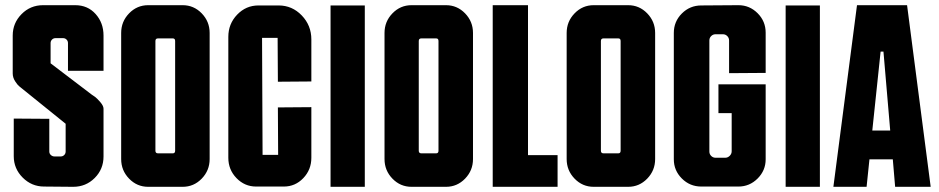

<svg xmlns="http://www.w3.org/2000/svg" viewBox="-20 -720 3620 740"><path d="M379 -447H242V-554Q242 -562 236.5 -567.5Q231 -573 223 -573H194Q186 -573 180.5 -567.5Q175 -562 175 -554V-476L334 -355Q339 -352 346.5 -346.5Q354 -341 366.5 -326.5Q379 -312 379 -301V-117Q379 -68 345 -34Q311 0 262 0L150 -1Q102 -1 67.5 -35.5Q33 -70 33 -118V-263L170 -262V-136Q170 -128 176 -122.5Q182 -117 190 -117H214Q222 -117 227.5 -122.5Q233 -128 233 -136V-243L62 -381Q59 -384 53.5 -388Q48 -392 38.5 -406.5Q29 -421 29 -437V-583Q29 -631 63 -665.5Q97 -700 146 -700H270Q318 -700 348.5 -666Q379 -632 379 -583Z M684 -700Q727 -700 757.5 -668.5Q788 -637 788 -593V-107Q788 -63 757.5 -31.5Q727 0 684 0H551Q508 0 477.5 -31.5Q447 -63 447 -107V-593Q447 -637 477.5 -668.5Q508 -700 551 -700ZM646 -129Q655 -129 655 -139V-562Q655 -572 646 -572H589Q579 -572 579 -562V-139Q579 -129 589 -129Z M1051 -405 1050 -574H990L992 -123H1052L1051 -306L1180 -307V-112Q1180 -66 1149 -33.5Q1118 -1 1074 -1H967Q923 -1 891.5 -33.5Q860 -66 860 -112V-578Q860 -628 894 -663.5Q928 -699 976 -699H1054Q1106 -699 1143 -660.5Q1180 -622 1180 -568V-406Z M1386 0H1254V-699H1386Z M1699 -700Q1742 -700 1772.5 -668.5Q1803 -637 1803 -593V-107Q1803 -63 1772.5 -31.5Q1742 0 1699 0H1566Q1523 0 1492.5 -31.5Q1462 -63 1462 -107V-593Q1462 -637 1492.5 -668.5Q1523 -700 1566 -700ZM1661 -129Q1670 -129 1670 -139V-562Q1670 -572 1661 -572H1604Q1594 -572 1594 -562V-139Q1594 -129 1604 -129Z M2015 -122H2129V0H1879V-700H2015Z M2401 -700Q2444 -700 2474.5 -668.5Q2505 -637 2505 -593V-107Q2505 -63 2474.5 -31.5Q2444 0 2401 0H2268Q2225 0 2194.5 -31.5Q2164 -63 2164 -107V-593Q2164 -637 2194.5 -668.5Q2225 -700 2268 -700ZM2363 -129Q2372 -129 2372 -139V-562Q2372 -572 2363 -572H2306Q2296 -572 2296 -562V-139Q2296 -129 2306 -129Z M2931 -439 2790 -438V-564Q2790 -574 2783 -581Q2776 -588 2766 -588H2738Q2728 -588 2721 -581Q2714 -574 2714 -564V-136Q2714 -126 2721 -119Q2728 -112 2738 -112H2775Q2785 -112 2792.5 -119.5Q2800 -127 2800 -137V-284H2749V-395H2931V-106Q2931 -63 2900 -32Q2869 -1 2826 -1H2683Q2639 -1 2608 -32Q2577 -63 2577 -106V-593Q2577 -637 2608 -668Q2639 -699 2683 -699L2826 -700Q2869 -700 2900 -669Q2931 -638 2931 -594Z M3140 0H3008V-699H3140Z M3476 -700 3567 0H3430L3421 -106H3331L3320 0H3192L3283 -700ZM3342 -217H3411L3385 -521H3374Z"/></svg>

Font: Bayformers-TFTCGName
Style: Regular
Weight: 400
Designer: billmoo
Foundry: Bayformers
Version: Version 1.021;Fontself Maker 3.5.4